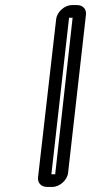

<svg xmlns="http://www.w3.org/2000/svg" viewBox="-20 -712 359 757"><path d="M248.5 -31 318.9 -654C321.4 -675 307.6 -692 283.6 -692H263.6C235.6 -692 204.6 -666 201.4 -636L130 -13C127.6 8 141.4 25 165.4 25H186.4C215.4 25 245.6 -2 248.5 -31ZM197.6 -25H182.6L252.3 -642H266.3Z"/></svg>

Font: DIN Rundschrift
Style: EngKontKu
Weight: 400
Width: 3
Version: Version 1.027